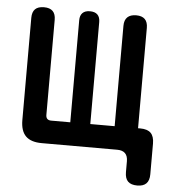

<svg xmlns="http://www.w3.org/2000/svg" viewBox="-51 -606 702 793"><g transform="rotate(5 300.0 -210.0)"><path d="M547 140Q521 140 508.5 127.5Q496 115 496 89V44Q496 22 485 11Q474 0 452 0H139Q94 0 72.5 -21.5Q51 -43 51 -88V-512Q51 -536 63 -548Q75 -560 100 -560Q124 -560 136 -548Q148 -536 148 -512V-118Q148 -107 153.5 -101.5Q159 -96 170 -96H249V-519Q249 -539 259.5 -549.5Q270 -560 290 -560Q311 -560 321.5 -549.5Q332 -539 332 -519V-96H433V-512Q433 -536 445.5 -548Q458 -560 482 -560Q506 -560 518 -548Q530 -536 530 -512V-96H539Q569 -96 583 -82Q597 -68 597 -38V89Q597 115 584.5 127.5Q572 140 547 140Z"/></g></svg>

Font: Maple Mono NL SemiBold
Style: Regular
Weight: 600
Monospace: yes
Designer: subframe7536
Version: Version 7.000